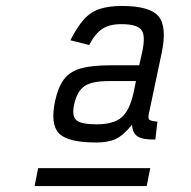

<svg xmlns="http://www.w3.org/2000/svg" viewBox="-20 -834 640 644"><path d="M303 -356Q208 -356 178 -386.5Q148 -417 165 -496Q175 -542 194.5 -568Q214 -594 251 -604.5Q288 -615 350 -615H447L457 -660Q469 -715 454 -734Q439 -753 387 -753Q347 -753 323 -737Q299 -721 279 -683L216 -699Q239 -744 261.5 -769Q284 -794 314.5 -804Q345 -814 389 -814Q483 -814 512 -779Q541 -744 522 -655L479 -451Q476 -436 481.5 -432Q487 -428 508 -426L501 -366Q459 -365 441.5 -376.5Q424 -388 423 -416Q394 -380 368.5 -368Q343 -356 303 -356ZM305 -417Q361 -417 388 -440.5Q415 -464 428 -523L436 -562H344Q289 -562 264 -545.5Q239 -529 229 -485Q220 -445 236 -431Q252 -417 305 -417ZM96 -210 108 -270H484L472 -210Z"/></svg>

Font: Victor Mono Thin Light
Style: Italic
Weight: 300
Italic angle: -12°
Monospace: yes
Version: Version 1.561;gftools[0.9.30]